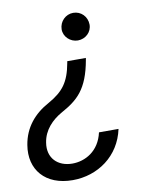

<svg xmlns="http://www.w3.org/2000/svg" viewBox="-84 -612 675 866"><g transform="rotate(-10 253.5 -178.5)"><path d="M331 -331 332.4 -339.5H247.2L245.7 -331C230.1 -245.7 200.3 -207.4 132.1 -169C63.9 -132.1 17 -76.7 4.3 1.4C-14.2 112.2 54 193.2 179 193.2C294 193.2 396.3 122.2 421.9 1.4H332.4C313.9 85.2 248.6 119.3 190.3 119.3C123.6 119.3 78.1 75.3 89.5 5.7C98 -51.1 137.8 -90.9 183.2 -116.5C258.2 -158 307.5 -198.5 331 -331ZM247.2 -485.8C246.4 -451.7 276.3 -423.3 311.1 -423.3C345.9 -423.3 375.7 -450.3 375 -485.8C374.3 -521.3 347.3 -549.7 311.1 -549.7C276.3 -549.7 247.9 -521.3 247.2 -485.8Z"/></g></svg>

Font: Margiela Sans
Style: Italic
Weight: 400
Italic angle: -9.39999°
Designer: Stefan Endress, Andreas Faust
Version: Version 1.100;FEAKit 1.0